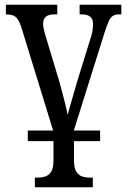

<svg xmlns="http://www.w3.org/2000/svg" viewBox="-20 -556 538 815"><path d="M98 43V-2H405V43ZM128 239V198H138Q158 198 173.5 192.5Q189 187 198 171.5Q207 156 207 125V3L70 -442Q63 -463 55 -474.5Q47 -486 35 -490.5Q23 -495 5 -495V-536H223V-495H211Q186 -495 174.5 -485Q163 -475 163 -455Q163 -443 166.5 -429.5Q170 -416 173 -405L230 -216Q237 -191 244.5 -163Q252 -135 258 -110.5Q264 -86 267 -68Q271 -82 276.5 -102.5Q282 -123 290 -149Q298 -175 306 -205L363 -389Q370 -410 372.5 -425.5Q375 -441 375 -455Q375 -475 363 -485Q351 -495 327 -495H318V-536H495V-495H486Q469 -495 459 -488.5Q449 -482 441 -464.5Q433 -447 423 -415L294 -4V124Q294 155 303 171Q312 187 327.5 192.5Q343 198 362 198H374V239Z"/></svg>

Font: Noto Serif Condensed
Style: Regular
Weight: 400
Width: 3
Designer: Monotype Design Team
Foundry: Monotype Imaging Inc.
Version: Version 2.015